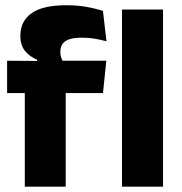

<svg xmlns="http://www.w3.org/2000/svg" viewBox="-20 -696 680 716"><path d="M228 -676.5Q268.5 -676.5 303.2 -670.2Q338 -664 364 -655L377 -542Q357 -547.5 334.5 -551.5Q312 -555.5 285.5 -555.5Q254 -555.5 236.2 -548.8Q218.5 -542 211.8 -530.2Q205 -518.5 205 -502V-501Q205 -489 208.8 -479.5Q212.5 -470 217.5 -461.5L118.5 -458V-473.5Q92.5 -483.5 74.2 -505Q56 -526.5 56 -561V-563.5Q56 -617 97.8 -646.8Q139.5 -676.5 228 -676.5ZM72.5 0V-426.5H225V0ZM6.5 -349V-469.5L138.5 -468.5L196.5 -469.5H376.5L364 -349ZM435 0V-660.5H588V0Z"/></svg>

Font: Anek Latin
Style: Bold
Weight: 700
Designer: Yesha Goshar
Foundry: Ek Type
Version: Version 1.003